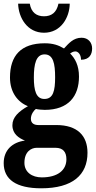

<svg xmlns="http://www.w3.org/2000/svg" viewBox="-27 -783 518 1038"><path d="M211 -606C302 -606 349 -688 350 -763H289C279 -715 251 -695 211 -695C171 -695 142 -715 134 -763H71C73 -688 120 -606 211 -606ZM196 235C366 235 446 162 446 43C446 -49 392 -107 277 -107H180C158 -107 140 -116 140 -141C140 -165 156 -186 167 -194C177 -191 203 -189 215 -189C343 -189 400 -263 400 -369C400 -429 379 -467 352 -494C360 -499 368 -505 381 -505C393 -505 411 -491 411 -460C456 -460 471 -489 471 -521C471 -552 451 -579 414 -579C370 -579 345 -549 319 -521C289 -539 259 -549 215 -549C86 -549 27 -482 27 -364C27 -283 70 -230 124 -209C75 -181 40 -150 40 -106C40 -59 75 -36 108 -23C39 -14 -7 29 -7 99C-7 187 60 235 196 235ZM213 -248C168 -248 156 -294 156 -364C156 -437 168 -489 214 -489C261 -489 271 -439 271 -365C271 -293 261 -248 213 -248ZM199 176C146 176 105 148 105 97C105 35 144 16 171 16H273C314 16 332 39 332 78C332 137 285 176 199 176Z"/></svg>

Font: Noto Serif Devanagari ExtraCondensed ExtraBold
Style: Regular
Weight: 800
Width: 2
Designer: Universal Thirst, Indian Type Foundry and the Monotype Design Team
Foundry: Monotype Imaging Inc.
Version: Version 2.004